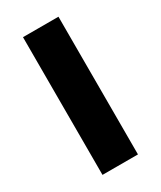

<svg xmlns="http://www.w3.org/2000/svg" viewBox="-141 -577 531 632"><g transform="rotate(-30 124.0 -261.5)"><path d="M56.6 -523.4H191.4V0H56.6Z"/></g></svg>

Font: Reddit Sans Chocolate
Style: Bold
Weight: 700
Designer: Stephen Hutchings
Foundry: Reddit
Version: Version 1.011